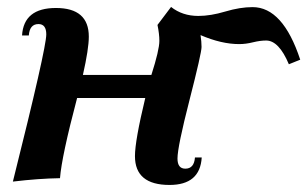

<svg xmlns="http://www.w3.org/2000/svg" viewBox="-20 -521 885 553"><path d="M491.2 -64.5Q491.2 -35.2 513.7 -35.2Q539.1 -35.2 541.5 -67.4H561Q556.2 11.7 468.3 11.7Q368.7 11.7 368.7 -71.3Q368.7 -115.7 398.4 -238.8H202.1Q157.7 -70.8 152.8 -7.8Q90.8 -6.8 17.1 2Q113.3 -381.8 113.3 -421.9Q113.3 -451.7 90.8 -451.7Q65.4 -451.7 63 -418.9H43.5Q48.3 -498 141.1 -498Q235.8 -498 235.8 -415.5Q235.8 -380.4 218.8 -305.2H416Q439 -377 439 -403.3Q439 -422.9 433.6 -449.2L472.7 -501Q505.4 -475.1 551.3 -475.1Q586.4 -475.1 628.9 -487.8Q671.4 -500.5 707.5 -500.5Q794.9 -500.5 844.7 -349.1L812 -335.9Q783.2 -404.3 746.6 -404.3Q729.5 -404.3 708.7 -399.2Q688 -394 668.9 -394Q617.7 -394 557.6 -419.9Q560.5 -400.4 560.5 -385.7Q560.5 -368.2 525.9 -233.2Q491.2 -98.1 491.2 -64.5Z"/></svg>

Font: Munson
Style: Bold Italic
Weight: 700
Italic angle: -12°
Designer: Paul James MIller
Foundry: High-Logic / Made with FontCreator
Version: Version 2.10;May 5, 2019;FontCreator 11.5.0.2430 64-bit